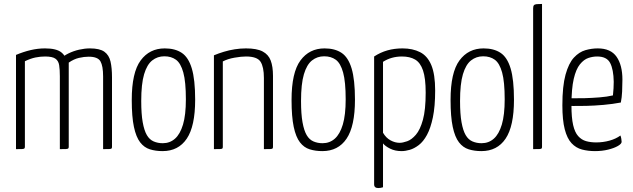

<svg xmlns="http://www.w3.org/2000/svg" viewBox="-20 -755 3205 972"><path d="M61 0V-477Q99 -493 135.5 -501.5Q172 -510 208 -510Q266 -510 291 -489.5Q316 -469 322 -431.5Q328 -394 328 -341V-12Q328 -6 325.5 -3.5Q323 -1 314 -0.5Q305 0 283 0V-369Q283 -403 279.5 -425Q276 -447 260.5 -458Q245 -469 208 -469Q184 -469 159.5 -464Q135 -459 106 -445V-12Q106 -6 103.5 -3.5Q101 -1 92 -0.5Q83 0 61 0ZM283 0V-454Q301 -472 326.5 -484.5Q352 -497 380.5 -503.5Q409 -510 435 -510Q485 -510 508.5 -493Q532 -476 539.5 -443.5Q547 -411 547 -363V-12Q547 -6 545 -3.5Q543 -1 533.5 -0.5Q524 0 502 0V-368Q502 -421 488.5 -444.5Q475 -468 429 -468Q406 -468 380 -462Q354 -456 328 -438V-12Q328 -6 325.5 -3.5Q323 -1 314 -0.5Q305 0 283 0Z M803 10Q768 10 739 1Q710 -8 689.5 -34.5Q669 -61 658 -112.5Q647 -164 647 -249Q647 -388 692 -449Q737 -510 814 -510Q866 -510 900 -487.5Q934 -465 951 -408.5Q968 -352 968 -250Q968 -116 925.5 -53Q883 10 803 10ZM804 -30Q840 -30 866 -53Q892 -76 906.5 -124.5Q921 -173 921 -252Q921 -341 908 -388Q895 -435 871 -452.5Q847 -470 812 -470Q777 -470 750.5 -449Q724 -428 709.5 -379Q695 -330 695 -244Q695 -178 702.5 -136Q710 -94 723.5 -71Q737 -48 758 -39Q779 -30 804 -30Z M1063 0V-475Q1087 -485 1113.5 -493Q1140 -501 1168.5 -505.5Q1197 -510 1225 -510Q1280 -510 1309.5 -494.5Q1339 -479 1350.5 -448.5Q1362 -418 1362 -371V-12Q1362 -6 1360 -3.5Q1358 -1 1348.5 -0.5Q1339 0 1316 0V-360Q1316 -416 1299 -442.5Q1282 -469 1225 -469Q1201 -469 1167 -463Q1133 -457 1108 -444V-12Q1108 -6 1106 -3.5Q1104 -1 1094.5 -0.5Q1085 0 1063 0Z M1612 10Q1577 10 1548 1Q1519 -8 1498.5 -34.5Q1478 -61 1467 -112.5Q1456 -164 1456 -249Q1456 -388 1501 -449Q1546 -510 1623 -510Q1675 -510 1709 -487.5Q1743 -465 1760 -408.5Q1777 -352 1777 -250Q1777 -116 1734.5 -53Q1692 10 1612 10ZM1613 -30Q1649 -30 1675 -53Q1701 -76 1715.5 -124.5Q1730 -173 1730 -252Q1730 -341 1717 -388Q1704 -435 1680 -452.5Q1656 -470 1621 -470Q1586 -470 1559.5 -449Q1533 -428 1518.5 -379Q1504 -330 1504 -244Q1504 -178 1511.5 -136Q1519 -94 1532.5 -71Q1546 -48 1567 -39Q1588 -30 1613 -30Z M1895 197Q1885 197 1879.5 192.5Q1874 188 1874 178V-469Q1906 -490 1941.5 -500Q1977 -510 2018 -510Q2069 -510 2106.5 -491Q2144 -472 2163.5 -425.5Q2183 -379 2183 -297Q2183 -216 2171.5 -161Q2160 -106 2141.5 -72Q2123 -38 2100 -20.5Q2077 -3 2054.5 3.5Q2032 10 2013 10Q1980 10 1955 -2.5Q1930 -15 1919 -29V193Q1913 195 1907 196Q1901 197 1895 197ZM2003 -32Q2019 -32 2041.5 -40Q2064 -48 2085.5 -73Q2107 -98 2121 -148.5Q2135 -199 2135 -286Q2135 -359 2121.5 -398.5Q2108 -438 2081.5 -453.5Q2055 -469 2015 -469Q1961 -469 1919 -442V-83Q1934 -57 1957 -44.5Q1980 -32 2003 -32Z M2417 10Q2382 10 2353 1Q2324 -8 2303.5 -34.5Q2283 -61 2272 -112.5Q2261 -164 2261 -249Q2261 -388 2306 -449Q2351 -510 2428 -510Q2480 -510 2514 -487.5Q2548 -465 2565 -408.5Q2582 -352 2582 -250Q2582 -116 2539.5 -53Q2497 10 2417 10ZM2418 -30Q2454 -30 2480 -53Q2506 -76 2520.5 -124.5Q2535 -173 2535 -252Q2535 -341 2522 -388Q2509 -435 2485 -452.5Q2461 -470 2426 -470Q2391 -470 2364.5 -449Q2338 -428 2323.5 -379Q2309 -330 2309 -244Q2309 -178 2316.5 -136Q2324 -94 2337.5 -71Q2351 -48 2372 -39Q2393 -30 2418 -30Z M2679 0V-712Q2679 -724 2683 -728.5Q2687 -733 2697 -734Q2707 -735 2724 -735V-12Q2724 -6 2722 -3.5Q2720 -1 2711 -0.5Q2702 0 2679 0Z M2992 10Q2957 10 2926.5 2Q2896 -6 2873.5 -30Q2851 -54 2839 -100.5Q2827 -147 2827 -222Q2827 -319 2843 -377Q2859 -435 2885.5 -463.5Q2912 -492 2943.5 -501Q2975 -510 3006 -510Q3072 -510 3101.5 -467.5Q3131 -425 3131 -352Q3131 -322 3129.5 -291.5Q3128 -261 3123 -236Q3081 -228 3035 -224Q2989 -220 2948.5 -219Q2908 -218 2882.5 -218.5Q2857 -219 2857 -219V-258Q2857 -258 2881 -257.5Q2905 -257 2940.5 -258Q2976 -259 3014.5 -262Q3053 -265 3083 -272Q3085 -291 3086 -308Q3087 -325 3087 -341Q3086 -403 3069 -436Q3052 -469 3003 -469Q2981 -469 2958.5 -461.5Q2936 -454 2916 -429.5Q2896 -405 2884.5 -355.5Q2873 -306 2873 -221Q2873 -159 2881.5 -122Q2890 -85 2907 -66Q2924 -47 2947 -40.5Q2970 -34 2998 -34Q3033 -34 3065.5 -43Q3098 -52 3121 -69Q3124 -61 3125.5 -52Q3127 -43 3127 -37Q3127 -27 3108 -16Q3089 -5 3058.5 2.5Q3028 10 2992 10Z"/></svg>

Font: Yanone Kaffeesatz ExtraLight Light
Style: Regular
Weight: 300
Version: Version 2.003